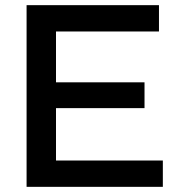

<svg xmlns="http://www.w3.org/2000/svg" viewBox="-20 -724 684 744"><path d="M611 0H83V-704H596V-602H197V-405H540V-305H197V-102H611Z"/></svg>

Font: CBA Beacon Sans Bold
Style: Regular
Weight: 700
Designer: Wei Huang
Foundry: Wei Huang
Version: Version 1.002